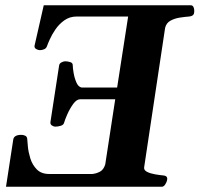

<svg xmlns="http://www.w3.org/2000/svg" viewBox="-20 -713 762 733"><path d="M2.9 0 30.8 -181.6Q34.7 -198.2 61.5 -198.2Q69.3 -198.2 76.4 -194.8Q83.5 -191.4 84 -182.1Q84.5 -174.8 86.4 -153.6Q88.4 -132.3 95.9 -107.9Q103.5 -83.5 120.6 -66.2Q137.7 -48.8 167.5 -48.8H332.5Q347.7 -50.3 361.6 -57.6Q375.5 -64.9 381.8 -85.4L419.9 -334H286.1Q272.5 -334 259.5 -316.2Q246.6 -298.3 237.3 -277.3Q228 -256.3 225.1 -245.6Q223.1 -236.3 212.2 -232.9Q201.2 -229.5 190.9 -229.5Q185.5 -229.5 178.7 -233.6Q171.9 -237.8 172.4 -246.1L205.6 -462.4Q206.5 -470.7 214.8 -474.9Q223.1 -479 228.5 -479Q238.8 -479 248.5 -475.8Q258.3 -472.7 257.8 -462.9Q257.8 -453.1 261.2 -433.6Q264.6 -414.1 272 -397.5Q279.3 -380.9 291.5 -378.9H427.2L469.2 -649.9H272.5Q246.1 -649.9 225.8 -635.5Q205.6 -621.1 191.9 -601.1Q178.2 -581.1 170.2 -563Q162.1 -544.9 159.7 -537.6Q156.7 -528.3 148.4 -524.9Q140.1 -521.5 132.3 -521.5Q126 -521.5 118.4 -525.6Q110.8 -529.8 111.8 -538.1L147 -692.9H708.5Q717.3 -692.9 720.2 -681.9Q723.1 -670.9 720.2 -660.6Q717.3 -651.4 701.7 -649.9Q687.5 -648.9 667.7 -646Q647.9 -643.1 631.6 -634.5Q615.2 -626 610.4 -606.9L530.3 -74.2Q528.8 -63.5 541 -57.1Q553.2 -50.8 571.5 -47.6Q589.8 -44.4 605 -43Q621.6 -41 617.7 -24.9Q617.2 -19.5 611.3 -9.8Q605.5 0 597.2 0Z"/></svg>

Font: Gelasio SemiBold
Style: Italic
Weight: 600
Italic angle: -8.5°
Designer: Eben Sorkin
Foundry: Eben Sorkin
Version: Version 1.008